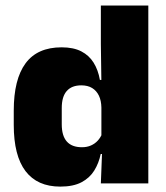

<svg xmlns="http://www.w3.org/2000/svg" viewBox="-20 -680 616 712"><path d="M203.5 12Q118.5 12 74.8 -45.2Q31 -102.5 31 -217V-269.5Q31 -386 74.8 -445.2Q118.5 -504.5 208.5 -504.5Q252.5 -504.5 281.5 -489.5Q310.5 -474.5 327.2 -447.5Q344 -420.5 350.5 -383.5H396L356 -281Q355.5 -307 346.8 -325.2Q338 -343.5 321.8 -353.5Q305.5 -363.5 281.5 -363.5Q246 -363.5 227.5 -342.5Q209 -321.5 209 -279.5V-219Q209 -176.5 227.8 -155.2Q246.5 -134 284 -134Q302.5 -134 317.2 -140.5Q332 -147 342.5 -158.5Q353 -170 359 -185L402.5 -109H353.5Q346.5 -75 329.5 -47.5Q312.5 -20 282 -4Q251.5 12 203.5 12ZM354 0 359 -128.5 356 -153V-350V-372.5L354 -517V-659.5H530V0Z"/></svg>

Font: Anek Odia Medium ExtraBold
Style: Regular
Weight: 800
Version: Version 1.003